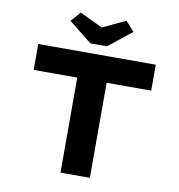

<svg xmlns="http://www.w3.org/2000/svg" viewBox="-97 -1006 1021 1094"><g transform="rotate(10 414.0 -459.0)"><path d="M326 0V-550H74V-700H754V-550H496V0ZM366 -755 232 -862 282 -918 429 -848H399L546 -918L596 -862L462 -755Z"/></g></svg>

Font: Lexend Mega
Style: Bold
Weight: 700
Version: Version 1.007